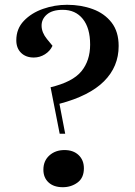

<svg xmlns="http://www.w3.org/2000/svg" viewBox="-20 -765 562 801"><path d="M191 -401Q283 -423 319.5 -467.5Q356 -512 356 -579Q356 -648 325.5 -686Q295 -724 242 -724Q198 -724 175.5 -704.5Q153 -685 153.5 -657Q154 -629 176 -602L199 -574Q189 -552 167.5 -538.5Q146 -525 121 -525Q88 -525 68 -544.5Q48 -564 48 -597Q48 -645 79.5 -678Q111 -711 159.5 -728Q208 -745 260 -745Q318 -745 367 -727Q416 -709 445.5 -671Q475 -633 475 -573Q475 -487 414 -426Q353 -365 228 -332L252 -207H229ZM161 -57Q161 -94 186 -116.5Q211 -139 249 -139Q286 -139 308 -118Q330 -97 330 -63Q330 -23 303.5 -3.5Q277 16 242 16Q204 16 182.5 -4Q161 -24 161 -57Z"/></svg>

Font: Literata 72pt SemiBold
Style: Italic
Weight: 600
Italic angle: -2°
Designer: Latin by Veronika Burian and Jose Scaglione. Greek by Irene Vlachou. Cyrillic by Vera Evstafieva
Foundry: TypeTogether
Version: Version 3.002